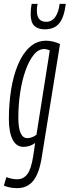

<svg xmlns="http://www.w3.org/2000/svg" viewBox="-32 -755 361 995"><path d="M-12 207 1 163Q31 174 57 174Q90 174 110 147Q130 120 140 54L150 -14Q135 -3 120 1.5Q105 6 90 6Q52 6 33 -32.5Q14 -71 14 -139Q14 -217 25.5 -289.5Q37 -362 61 -419.5Q85 -477 121.5 -510.5Q158 -544 207 -544Q226 -544 245 -539Q264 -534 279 -527L185 56Q172 142 141 181Q110 220 57 220Q41 220 23 217Q5 214 -12 207ZM226 -494Q209 -501 198 -501Q167 -501 142.5 -470.5Q118 -440 100 -389Q82 -338 72.5 -274.5Q63 -211 63 -145Q63 -39 110 -39Q121 -39 134.5 -44Q148 -49 157 -57ZM200 -603Q165 -603 146 -621Q127 -639 127 -682Q127 -711 132 -735H163Q159 -720 159 -700Q159 -642 207 -642Q237 -642 254.5 -667Q272 -692 277 -735H309Q300 -664 274.5 -633.5Q249 -603 200 -603Z"/></svg>

Font: Georama ExtraCondensed Light
Style: Italic
Weight: 300
Width: 2
Italic angle: -9°
Designer: Jean-Baptiste Levee
Foundry: Production Type
Version: Version 1.000